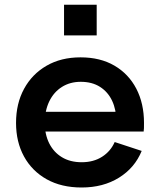

<svg xmlns="http://www.w3.org/2000/svg" viewBox="-20 -802 689 832"><path d="M334 10.5Q246 10.5 182.2 -25.2Q118.5 -61 84 -124Q49.5 -187 49.5 -269.5Q49.5 -353 84.2 -417Q119 -481 181.8 -517.2Q244.5 -553.5 329 -553.5Q414.5 -553.5 476 -517.5Q537.5 -481.5 570.8 -417.5Q604 -353.5 604 -269.5Q604 -255.5 603.8 -246.8Q603.5 -238 602.5 -232H482Q483 -241.5 483.5 -252Q484 -262.5 484 -276.5Q484 -326.5 466 -365Q448 -403.5 413.5 -425.5Q379 -447.5 330 -447.5Q283.5 -447.5 248.2 -425.2Q213 -403 193.5 -362.8Q174 -322.5 174 -269.5Q174 -219.5 193.2 -181Q212.5 -142.5 248.2 -120.8Q284 -99 334 -99Q385.5 -99 422.5 -122.8Q459.5 -146.5 477 -186.5L594 -148Q564 -74.5 495.5 -32Q427 10.5 334 10.5ZM127 -232V-317.5H546.5L570 -232ZM257.5 -781.5H399V-648.5H257.5Z"/></svg>

Font: Hepta Slab ExtraLight SemiBold
Style: Regular
Weight: 600
Version: Version 1.102